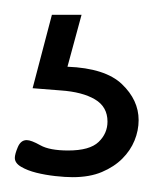

<svg xmlns="http://www.w3.org/2000/svg" viewBox="-20 -29 207 259"><path d="M71 61Q122 63 144.5 84.5Q167 106 167 133Q167 147 161.5 160.5Q156 174 145 185Q134 196 117.5 203Q101 210 78 210Q68 210 54.5 208.5Q41 207 29 204Q17 201 8.5 196Q0 191 0 184Q0 179 4 169.5Q8 160 16 160Q22 160 34.5 167Q47 174 72 174Q101 174 113 162.5Q125 151 125 135Q125 115 108 105Q91 95 62 93L24 90L50 -9H90Z"/></svg>

Font: Dosis
Style: Book
Weight: 400
Designer: EdgarTolentino, PabloImpallari, IginoMarini
Foundry: EdgarTolentino, PabloImpallari, IginoMarini
Version: Version 1.007